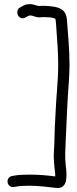

<svg xmlns="http://www.w3.org/2000/svg" viewBox="-20 -797 383 950"><path d="M126 -720C138 -722 150 -715 163 -712C175 -709 194 -714 202 -712H204C225 -712 242 -710 254 -704C257 -692 258 -669 259 -653C263 -597 268 -538 268 -475C268 -397 258 -318 255 -240C254 -214 252 -189 251 -164C249 -122 250 -89 247 -54C244 -17 248 20 252 52C253 58 253 63 253 68V76C210 70 167 67 125 67C98 67 71 68 50 72L39 74C13 79 11 112 29 124C36 129 45 129 51 128L62 126C78 123 102 122 125 122C170 122 216 128 260 133C289 137 304 116 307 94C307 91 308 87 308 84C308 80 309 74 309 67C309 52 307 35 305 19C301 -20 303 -55 305 -99C310 -201 313 -298 321 -397C322 -424 324 -449 324 -475C324 -558 316 -628 311 -700C306 -762 256 -764 207 -768C196 -769 181 -768 172 -767L171 -768H170C159 -768 144 -779 121 -776C111 -776 101 -773 90 -766L79 -760C72 -757 67 -749 66 -742C61 -718 85 -696 108 -712L118 -717C123 -720 123 -720 124 -720Z"/></svg>

Font: Stray Cat
Style: BdCn
Weight: 700
Version: Version 1.0